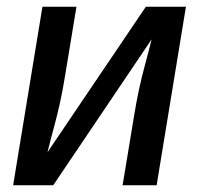

<svg xmlns="http://www.w3.org/2000/svg" viewBox="-20 -550 616 570"><path d="M19 0H138L430 -433Q421 -396 411 -359.5Q401 -323 393 -286Q385 -249 379 -212L344 0H445L532 -530H413L121 -98Q130 -135 140 -171.5Q150 -208 158 -244.5Q166 -281 172 -318L207 -530H106Z"/></svg>

Font: Iosevka Sparkle Medium Oblique
Style: Regular
Weight: 500
Italic angle: -9°
Designer: Belleve Invis
Foundry: Belleve Invis
Version: Version 4.5.0; ttfautohint (v1.8.3)